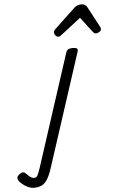

<svg xmlns="http://www.w3.org/2000/svg" viewBox="-367 -891 891 1461"><g transform="rotate(-5 78.0 -160.5)"><path d="M-167 519Q-197 519 -227 501.5Q-257 484 -277 461Q-288 447 -287.5 433.5Q-287 420 -271 408Q-257 396 -245 394.5Q-233 393 -221 405Q-201 425 -188.5 434.5Q-176 444 -161 444Q-143 444 -134.5 428.5Q-126 413 -112 371L167 -488Q172 -502 184 -508.5Q196 -515 217 -515Q241 -515 249.5 -508Q258 -501 253 -486L-26 372Q-46 436 -67 467.5Q-88 499 -112.5 509Q-137 519 -167 519ZM118 -610Q105 -610 95.5 -621Q86 -632 86 -644Q86 -653 90 -659Q94 -665 98 -669L256 -818Q270 -831 284 -835.5Q298 -840 314 -840Q327 -840 338.5 -833.5Q350 -827 356 -814L438 -661Q442 -654 443 -649Q444 -644 444 -639Q444 -627 429.5 -618.5Q415 -610 405 -610Q395 -610 389.5 -615Q384 -620 379 -626L293 -739L146 -625Q140 -621 133 -615.5Q126 -610 118 -610Z"/></g></svg>

Font: Playwrite MX
Style: Regular
Weight: 400
Designer: Veronika Burian, José Scaglione
Foundry: TypeTogether
Version: Version 1.002